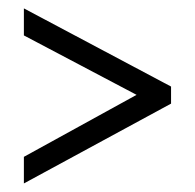

<svg xmlns="http://www.w3.org/2000/svg" viewBox="-20 -508 458 451"><path d="M36.1 -77.1V-139.6L300.8 -285.2L36.1 -424.8V-488.3L381.8 -304.7V-264.6Z"/></svg>

Font: Post No Bills Colombo Medium
Style: Regular
Weight: 500
Designer: Kosala Senevirathne, Siva Puranthara, Lasantha Premarathna, Tharique Azeez
Foundry: Mooniak
Version: Version 1.220 ; ttfautohint (v1.6)